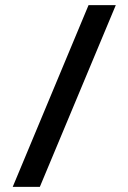

<svg xmlns="http://www.w3.org/2000/svg" viewBox="-20 -727 498 747"><path d="M29.5 0 324.5 -707H430.5L135 0Z"/></svg>

Font: Newsreader Caption Medium
Style: Regular
Weight: 500
Designer: Hugues Gentile
Foundry: Production Type
Version: Version 1.001